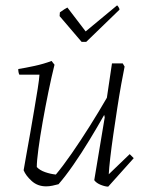

<svg xmlns="http://www.w3.org/2000/svg" viewBox="-20 -686 546 715"><path d="M152 8Q120 8 98 -12Q76 -32 68 -52Q71 -72 78 -109Q85 -146 92.5 -190Q100 -234 107.5 -277.5Q115 -321 120.5 -356Q126 -391 127 -408H52Q48 -416 48 -429Q74 -433 108.5 -440.5Q143 -448 172 -459L183 -445Q172 -401 160.5 -345Q149 -289 139 -232.5Q129 -176 123 -131Q117 -86 117 -64Q128 -52 148 -45Q168 -38 188 -36Q214 -67 247 -114.5Q280 -162 314 -216Q348 -270 378 -322L397 -450H437L444 -438Q439 -414 431.5 -372.5Q424 -331 416.5 -282Q409 -233 402 -185Q395 -137 390.5 -97.5Q386 -58 385 -37L463 -112L478 -97L383 9Q372 9 355.5 2.5Q339 -4 331 -15L370 -249L368 -258Q342 -212 312.5 -163.5Q283 -115 253.5 -72.5Q224 -30 198 0Q187 3 175 5.5Q163 8 152 8ZM284 -530 202 -626 203 -640Q221 -653 231 -658L299 -569L416 -666Q418 -665 421.5 -659.5Q425 -654 425 -650L301 -530Z"/></svg>

Font: Labrada Lght
Style: Italic
Weight: 300
Italic angle: -7°
Designer: Mercedes Jáuregui
Foundry: Omnibus-Type Team
Version: Version 1.000; ttfautohint (v1.8.4.7-5d5b)